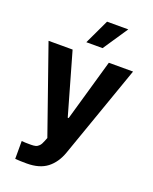

<svg xmlns="http://www.w3.org/2000/svg" viewBox="-172 -849 907 1141"><g transform="rotate(20 281.5 -278.5)"><path d="M68.1 196.7V83.9L92.6 85.5Q107.6 85.9 126.8 85.9Q144.5 85.9 156.1 82.9Q167.8 79.9 178.1 69.2Q188.4 58.5 196.1 37.3L205.1 15L14.3 -530.3H166.4L277.7 -139.8H283.6L395.5 -530.3H548.7L341.8 57.9Q317.8 125.5 269.9 162.4Q222 199.2 141.5 199.2Q99 199.2 68.1 196.7ZM302.1 -756.1H436.4L330.8 -599.2H228.1Z"/></g></svg>

Font: Pretendard Std Variable
Style: Regular
Weight: 400
Designer: Base glyphs from Inter by Rasmus Andersson; Hangeul glyphs from Noto Sans CJK(Source Han Sans) by Jang Soo-young and Kan
Foundry: Kil Hyung-jin
Version: Version 1.309;Glyphs 3.2 (3225)